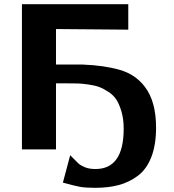

<svg xmlns="http://www.w3.org/2000/svg" viewBox="-20 -715 834 919"><path d="M85 0V-695H594V-573L248 -576V-406H376Q479 -402 553.5 -380.5Q628 -359 673 -300Q727 -230 727 -104Q727 -21 704 37.5Q681 96 639 127Q597 158 547.5 171Q498 184 435 184Q388 184 361.5 179Q335 174 281 159L316 28Q345 58 355.5 67.5Q366 77 386.5 85.5Q407 94 437 94Q572 94 572 -99Q572 -144 562 -179Q552 -214 538 -236.5Q524 -259 499.5 -275Q475 -291 455 -298.5Q435 -306 403.5 -310.5Q372 -315 353.5 -315.5Q335 -316 304 -316H248V0Z"/></svg>

Font: Coval
Style: Black
Weight: 1000
Foundry: Context Ltd
Version: Version 001.000